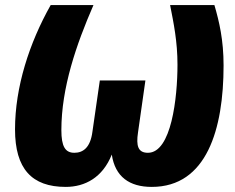

<svg xmlns="http://www.w3.org/2000/svg" viewBox="-20 -715 923 754"><path d="M238 19C314 19 383 -18 419 -108C432 -21 488 19 576 19C792 19 858 -208 858 -458C858 -558 841 -630 822 -695H648C662 -624 677 -552 677 -461C677 -331 653 -115 561 -115C522 -115 514 -142 522 -195L551 -399H372L343 -198C335 -135 306 -115 272 -115C236 -115 221 -140 221 -204C221 -371 280 -541 347 -695H179C95 -546 39 -373 39 -207C39 -52 105 19 238 19Z"/></svg>

Font: Fira Sans ExtraBold
Style: Italic
Weight: 800
Italic angle: -8°
Designer: bBox Type GmbH & Carrois Corporate GbR & Edenspiekermann AG
Foundry: bBox Type GmbH & Carrois Corporate GbR & Edenspiekermann AG
Version: Version 4.301;PS 004.301;hotconv 1.0.88;makeotf.lib2.5.64775